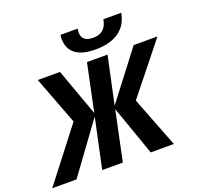

<svg xmlns="http://www.w3.org/2000/svg" viewBox="-215 -1116 1323 1285"><g transform="rotate(-20 446.5 -473.0)"><path d="M229.5 -371.1 99.1 -713.9H257.3L378.9 -377L449.7 -713.9H596.2L523.9 -376.5L782.2 -713.9H951.7L668.9 -359.9L808.6 0H644L519.5 -353.5L445.3 0H298.3L374 -354L115.2 0H-57.6ZM342.8 -920.9Q342.8 -931.2 346.2 -945.8H467.3Q464.8 -928.7 464.8 -919.4Q464.8 -852.5 545.4 -852.5Q590.8 -852.5 616.7 -875.5Q642.6 -898.4 650.9 -945.8H777.8Q763.2 -860.8 700.7 -817.1Q638.2 -773.4 533.2 -773.4Q438 -773.4 390.4 -810.8Q342.8 -848.1 342.8 -920.9Z"/></g></svg>

Font: Viking Open Sans
Style: Bold Italic
Weight: 700
Italic angle: -12°
Foundry: Ascender Corporation
Version: Version 2.000